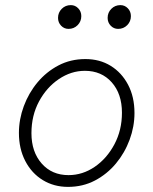

<svg xmlns="http://www.w3.org/2000/svg" viewBox="-20 -720 600 751"><path d="M246 11Q191 11 147.5 -15.5Q104 -42 79 -90Q54 -138 54 -200Q54 -253 73 -304.5Q92 -356 126.5 -397.5Q161 -439 208.5 -464Q256 -489 314 -489Q370 -489 413 -462.5Q456 -436 481 -388.5Q506 -341 506 -278Q506 -225 487 -173.5Q468 -122 433.5 -80.5Q399 -39 351.5 -14Q304 11 246 11ZM248 -35Q303 -35 350.5 -67.5Q398 -100 427.5 -155.5Q457 -211 457 -279Q457 -353 417 -398Q377 -443 312 -443Q258 -443 210 -410.5Q162 -378 132.5 -323Q103 -268 103 -199Q103 -126 143 -80.5Q183 -35 248 -35ZM248 -607Q231 -607 219 -619.5Q207 -632 207 -650Q207 -671 221.5 -685.5Q236 -700 257 -700Q274 -700 286 -687.5Q298 -675 298 -657Q298 -636 283.5 -621.5Q269 -607 248 -607ZM442 -607Q425 -607 413 -619.5Q401 -632 401 -650Q401 -671 415.5 -685.5Q430 -700 451 -700Q468 -700 480 -687.5Q492 -675 492 -657Q492 -636 477.5 -621.5Q463 -607 442 -607Z"/></svg>

Font: Red Hat Text
Style: Italic
Weight: 300
Italic angle: -12°
Designer: Pentagram, MCKL
Foundry: Pentagram, MCKL
Version: Version 1.023